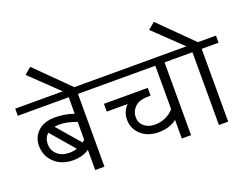

<svg xmlns="http://www.w3.org/2000/svg" viewBox="-143 -1143 1825 1410"><g transform="rotate(-20 769.5 -437.5)"><path d="M383.3 0V-157.7Q332 -122.6 257.3 -122.6Q168 -122.6 111.8 -175.8Q55.7 -229 55.7 -308.6Q55.7 -376 103.8 -420.2Q151.9 -464.4 234.9 -464.4Q313 -464.4 383.3 -439.9V-568.8H-14.6V-624.5H587.4V-568.8H455.6V0ZM250.5 -404.3Q231.4 -404.3 210.9 -400.9L365.7 -221.7Q375.5 -229 383.3 -236.8V-376.5Q308.6 -404.3 250.5 -404.3ZM249.5 -183.6Q282.2 -183.6 310.1 -192.9L153.8 -375Q120.6 -346.7 120.6 -297.9Q120.6 -248.5 156 -216.1Q191.4 -183.6 249.5 -183.6Z M464.4 -607.4H375L141.6 -831.5L193.8 -875.5Z M1060.1 0V-145.5Q1002.9 -101.1 918.9 -101.1Q835 -101.1 782 -148.2Q729 -195.3 729 -266.1Q729 -331.1 772.9 -374H609.9V-435.1H952.1V-374H915Q857.4 -370.1 826.4 -338.4Q795.4 -306.6 795.4 -260.3Q795.4 -218.3 827.6 -190.7Q859.9 -163.1 911.1 -163.1Q955.1 -163.1 993.7 -180.4Q1032.2 -197.8 1060.1 -229.5V-568.8H558.1V-624.5H1264.2V-568.8H1132.3V0Z M1350.1 0V-568.8H1234.9V-624.5H1323.2L1107.4 -831.5L1159.7 -875.5L1413.1 -624.5H1554.2V-568.8H1422.4V0Z"/></g></svg>

Font: Khula Regular
Style: Regular
Weight: 400
Designer: Erin McLaughlin, Steve Matteson
Version: Version 1.000;PS 1.0;hotconv 1.0.72;makeotf.lib2.5.5900